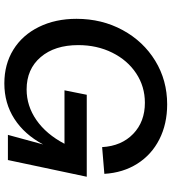

<svg xmlns="http://www.w3.org/2000/svg" viewBox="26 -780 771 862"><g transform="rotate(90 411.0 -349.5)"><path d="M65 -308Q65 -422 115.5 -515Q166 -608 253.5 -661.5Q341 -715 449 -715Q537 -715 606 -680Q675 -645 715.5 -581Q756 -517 761 -433L641 -423Q636 -510 581.5 -562.5Q527 -615 442 -615Q369 -615 310 -576Q251 -537 217 -468.5Q183 -400 183 -316Q183 -210 237 -147Q291 -84 382 -84Q456 -84 519.5 -128Q583 -172 626 -254H386L406 -354H774L699 0H586L629 -158Q584 -74 514 -29Q444 16 355 16Q269 16 203.5 -24.5Q138 -65 101.5 -139Q65 -213 65 -308Z"/></g></svg>

Font: MedMera Sans Semibold
Style: Italic
Weight: 600
Italic angle: -11°
Designer: Kasper Nordkvist
Foundry: UNCUT.wtf
Version: Version 1.300